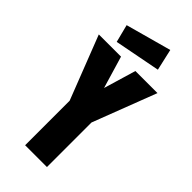

<svg xmlns="http://www.w3.org/2000/svg" viewBox="-285 -979 1039 1039"><g transform="rotate(45 234.5 -460.0)"><path d="M152 -341 10 -706H180L235 -521L290 -706H459L319 -341V0H152ZM81 -848 343 -920 371 -797 107 -746Z"/></g></svg>

Font: Lineal Heavy
Style: Regular
Weight: 900
Designer: Created by Frank Adebiaye with contributions from Anton Moglia & Ariel Martín Pérez
Created by Frank ADEBIAYE with FontF
Foundry: Velvetyne Type Foundry
Version: Version 2.000